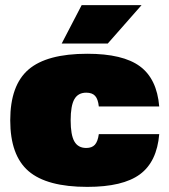

<svg xmlns="http://www.w3.org/2000/svg" viewBox="-20 -720 662 750"><path d="M366 -196H602Q593 -88 526.5 -39Q460 10 321 10Q163 10 91.5 -51.5Q20 -113 20 -250Q20 -387 91.5 -448.5Q163 -510 321 -510Q460 -510 526.5 -461Q593 -412 602 -304H366Q363 -333 351.5 -345.5Q340 -358 317 -358Q285 -358 270.5 -332.5Q256 -307 256 -250Q256 -193 270.5 -167.5Q285 -142 317 -142Q339 -142 350.5 -154.5Q362 -167 366 -196ZM221 -550 299 -700H533L401 -550Z"/></svg>

Font: Fivo Sans Modern ExtBlk
Style: Regular
Weight: 950
Designer: Alexander Slobzheninov
Foundry: Alexander Slobzheninov
Version: 1.0